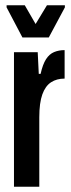

<svg xmlns="http://www.w3.org/2000/svg" viewBox="-20 -708 270 728"><path d="M33 0V-510H123L127 -428H134Q142 -464 154.5 -483.5Q167 -503 185 -510.5Q203 -518 225 -518V-410Q195 -410 173.5 -396Q152 -382 140.5 -350Q129 -318 129 -263V0ZM65 -566 5 -680V-688H74L115 -617L158 -688H226V-680L165 -566Z"/></svg>

Font: Saira UltraCondensed
Style: Bold
Weight: 700
Width: 1
Designer: Hector Gatti with collaboration of the Omnibus-Type team
Foundry: Omnibus-Type
Version: Version 1.101